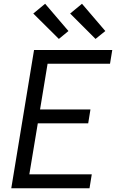

<svg xmlns="http://www.w3.org/2000/svg" viewBox="-20 -1001 640 1021"><path d="M40 0 161 -735H577L565 -662H233L193 -419H461L449 -345H181L136 -74H468L456 0ZM488 -794 353 -929 416 -981 540 -836ZM293 -794 157 -929 220 -981 344 -836Z"/></svg>

Font: Iosevka Aile
Style: Italic
Weight: 400
Italic angle: -9°
Designer: Belleve Invis
Foundry: Belleve Invis
Version: Version 28.0.1; ttfautohint (v1.8.4)